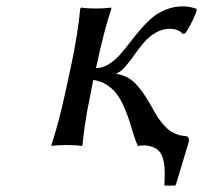

<svg xmlns="http://www.w3.org/2000/svg" viewBox="-20 -457 640 605"><path d="M189 -180.2 204.1 -250Q225.6 -351.1 232.9 -430.2L235.8 -433.1Q252.9 -430.2 282.2 -430.2Q310.5 -430.2 330.1 -433.1L331.1 -430.2Q307.1 -358.4 284.2 -250L282.2 -242.2Q302.7 -242.7 321.5 -253.9Q340.3 -265.1 355.7 -282.2Q371.1 -299.3 387 -320.1Q402.8 -340.8 420.2 -361.3Q437.5 -381.8 456.8 -398.9Q476.1 -416 502 -426.5Q527.8 -437 557.1 -437Q574.7 -437 597.2 -430.2L600.1 -425.8Q597.7 -415 586.9 -392.3Q576.2 -369.6 564 -352.1L556.2 -350.1Q541.5 -366.2 515.1 -366.2Q491.2 -366.2 469.7 -353.5Q448.2 -340.8 432.4 -321.8Q416.5 -302.7 402.8 -283.2Q389.2 -263.7 375 -247.3Q360.8 -231 348.1 -226.1L347.2 -224.1Q367.2 -221.2 384.3 -211.4Q401.4 -201.7 416 -183.6Q430.7 -165.5 440.2 -150.4Q449.7 -135.3 463.9 -109.9Q478.5 -83 493.7 -65.7Q508.8 -48.3 520.5 -41.7Q532.2 -35.2 542.7 -32Q553.2 -28.8 560.1 -28.8Q566.9 -28.8 571 -25.9Q575.2 -22.9 575.2 -16.1V-11.2L534.2 125L530.8 127.9H499L498 125Q499 111.8 499 86.9Q499 46.9 486.1 25.6Q473.1 4.4 437 1Q425.8 1 414.1 2.9Q407.7 -11.7 399.9 -36.6Q392.1 -61.5 386 -80.8Q379.9 -100.1 369.6 -122.8Q359.4 -145.5 347.4 -161.4Q335.4 -177.2 316.7 -189.5Q297.9 -201.7 273.9 -205.1L269 -180.2Q258.8 -127.9 255.1 -108.9Q251.5 -89.8 246.8 -58.3Q242.2 -26.9 240.2 0L236.8 2.9Q218.8 0 190.9 0Q161.1 0 143.1 2.9L142.1 0Q165 -69.3 189 -180.2Z"/></svg>

Font: Linear Smooth
Style: Italic
Weight: 400
Designer: Philipp H. Poll, Flanker
Foundry: Philipp H. Poll, reworked by Flanker
Version: Version 1.061 | FøM Fix